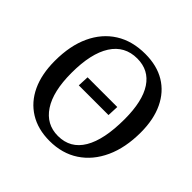

<svg xmlns="http://www.w3.org/2000/svg" viewBox="-182 -904 1097 1097"><g transform="rotate(45 366.5 -355.5)"><path d="M360 14Q266 14 198 -28Q130 -70 94 -147Q58 -224 58 -331Q58 -454 99 -542Q140 -630 215.5 -677.5Q291 -725 396 -725Q490 -725 556.5 -685Q623 -645 659 -569.5Q695 -494 695 -389Q695 -266 653.5 -175.5Q612 -85 537 -35.5Q462 14 360 14ZM374 -40Q474 -40 525 -126Q576 -212 576 -377Q576 -523 526 -598.5Q476 -674 382 -674Q281 -674 227.5 -590.5Q174 -507 174 -350Q174 -200 227 -120Q280 -40 374 -40ZM254 -329 257 -397H497L494 -329Z"/></g></svg>

Font: Literata 36pt Medium
Style: Italic
Weight: 500
Italic angle: -2°
Designer: Latin by Veronika Burian and Jose Scaglione. Greek by Irene Vlachou. Cyrillic by Vera Evstafieva
Foundry: TypeTogether
Version: Version 3.002